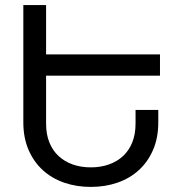

<svg xmlns="http://www.w3.org/2000/svg" viewBox="-20 -736 726 767"><path d="M612.3 -247.1Q612.3 -185.5 591.6 -137.5Q570.8 -89.4 534.7 -56.4Q498.5 -23.4 449.2 -6.3Q399.9 10.7 342.8 10.7Q285.6 10.7 236.3 -6.3Q187 -23.4 150.9 -56.4Q114.7 -89.4 94 -137.5Q73.2 -185.5 73.2 -247.1V-715.8H164.1V-518.6H619.1V-433.6H164.1V-242.2Q164.1 -199.7 177.2 -167Q190.4 -134.3 214.4 -112.3Q238.3 -90.3 271 -78.9Q303.7 -67.4 342.8 -67.4Q381.8 -67.4 414.6 -78.9Q447.3 -90.3 471.2 -112.3Q495.1 -134.3 508.3 -167Q521.5 -199.7 521.5 -242.2V-296.9H612.3Z"/></svg>

Font: Arian AMU
Style: Regular
Weight: 400
Designer: Ruben Hakobyan (Tarumian)
Foundry: Ruben Hakobyan (Tarumian)
Version: Version 4.003